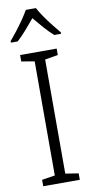

<svg xmlns="http://www.w3.org/2000/svg" viewBox="-103 -988 495 1029"><g transform="rotate(-10 144.5 -473.5)"><path d="M244 0H45V-35L116 -46V-667L45 -679V-714H244V-679L173 -667V-46L244 -35ZM172 -947Q184 -924 203.5 -896Q223 -868 244 -841.5Q265 -815 281 -796V-788H244Q219 -810 193 -839.5Q167 -869 144 -897Q121 -869 95 -839.5Q69 -810 45 -788H8V-796Q25 -816 46 -843Q67 -870 86 -897.5Q105 -925 117 -947Z"/></g></svg>

Font: Noto Sans Arabic UI SmCn Lt
Style: Regular
Weight: 300
Width: 4
Designer: Monotype Design Team, Nadine Chahine and Nizar Qandah
Foundry: Monotype Imaging Inc.
Version: Version 2.010; ttfautohint (v1.8.4.7-5d5b)